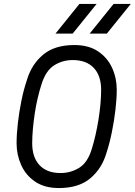

<svg xmlns="http://www.w3.org/2000/svg" viewBox="-20 -940 682 972"><path d="M278 12Q206 12 158.5 -20Q111 -52 87.5 -104Q64 -156 64 -214Q64 -261 70.5 -317.5Q77 -374 88.5 -430.5Q100 -487 116 -534Q139 -613 197.5 -662.5Q256 -712 356 -712Q429 -712 476.5 -680Q524 -648 547.5 -596.5Q571 -545 571 -486Q571 -440 564.5 -384.5Q558 -329 546.5 -272Q535 -215 519 -166Q496 -87 437.5 -37.5Q379 12 278 12ZM286 -64Q338 -64 381 -90.5Q424 -117 445 -187Q455 -219 463.5 -256.5Q472 -294 478.5 -334Q485 -374 488.5 -413Q492 -452 492 -485Q492 -557 454.5 -596.5Q417 -636 348 -636Q297 -636 254.5 -609.5Q212 -583 190 -513Q180 -482 171 -444Q162 -406 156 -366Q150 -326 146.5 -287Q143 -248 143 -215Q143 -143 180.5 -103.5Q218 -64 286 -64ZM261 -770 382 -920H469L348 -770ZM434 -770 555 -920H642L521 -770Z"/></svg>

Font: Finlandica
Style: Italic
Weight: 400
Italic angle: -8°
Designer: Niklas Ekholm, Juho Hiilivirta, Jaakko Suomalainen
Foundry: Helsinki Type Studio
Version: Version 1.064